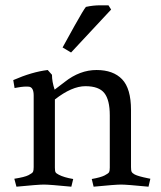

<svg xmlns="http://www.w3.org/2000/svg" viewBox="-20 -696 607 724"><path d="M187 -64Q187 -51 189.5 -46.5Q192 -42 202 -37Q221 -27 256 -21L249 8Q167 0 145.5 0Q124 0 42 8L34 -22Q73 -28 87.5 -35.5Q102 -43 104.5 -48Q107 -53 107 -66V-336Q107 -366 90 -369Q73 -371 46 -366L35 -364L30 -394Q101 -425 160 -432L176 -414Q176 -388 186 -358L224 -387Q281 -432 344 -432Q407 -432 440.5 -397Q474 -362 474 -281V-66Q474 -53 476.5 -48Q479 -43 488 -38Q502 -31 537 -24L547 -22L540 8Q458 0 436.5 0Q415 0 333 8L326 -21Q360 -27 374.5 -34.5Q389 -42 391.5 -47Q394 -52 394 -64V-261Q394 -319 373.5 -345Q353 -371 302 -371Q251 -371 187 -321ZM304 -670Q331 -676 358 -676Q385 -676 389 -676L399 -660L248 -498L216 -517Q226 -536 261 -598.5Q296 -661 304 -670Z"/></svg>

Font: Buenard
Style: Regular
Weight: 400
Designer: Gustavo Ibarra
Foundry: FontFuror
Version: Version 1.001 2011